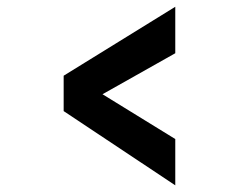

<svg xmlns="http://www.w3.org/2000/svg" viewBox="-20 -540 706 567"><path d="M168 -316.4 497.6 -520V-382.8L282.7 -261.7L497.6 -129.4V7.3L168 -211.9Z"/></svg>

Font: Hammersmith One
Style: Regular
Weight: 400
Designer: Nicole Fally
Foundry: Nicole Fally
Version: Version 1.003